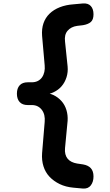

<svg xmlns="http://www.w3.org/2000/svg" viewBox="-20 -903 640 1113"><path d="M461 190 406 185Q361 181 326 164Q291 147 267 121.5Q243 96 232 61Q221 26 224 -15L239 -196Q241 -217 237 -234.5Q233 -252 223 -265.5Q213 -279 198.5 -286.5Q184 -294 164 -294H141Q110 -294 94 -311.5Q78 -329 78 -360Q78 -391 94 -408.5Q110 -426 141 -426H164Q184 -426 199 -433.5Q214 -441 223.5 -454.5Q233 -468 237 -486Q241 -504 239 -524L224 -695Q221 -736 232 -768Q243 -800 267 -823.5Q291 -847 326.5 -861Q362 -875 406 -878L461 -883Q491 -885 506.5 -868Q522 -851 522 -820Q522 -789 506.5 -775.5Q491 -762 461 -757L427 -753Q392 -748 372 -725Q352 -702 357 -662L372 -517Q375 -485 365.5 -455Q356 -425 337 -403Q318 -381 290 -368Q280 -363 268 -360Q279 -357 290 -352Q317 -339 336.5 -317Q356 -295 365 -265.5Q374 -236 372 -203L357 -45Q355 -25 359 -9.5Q363 6 372 17Q381 28 395 35Q409 42 427 45L461 50Q491 55 506.5 72Q522 89 522 120Q522 151 506.5 171.5Q491 192 461 190Z"/></svg>

Font: Maple Mono NL
Style: Bold
Weight: 700
Monospace: yes
Designer: subframe7536
Version: Version 7.000